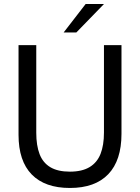

<svg xmlns="http://www.w3.org/2000/svg" viewBox="-20 -921 696 953"><path d="M327 12Q203 12 137.5 -55Q72 -122 72 -252V-697H160V-262Q160 -199 176.5 -156Q193 -113 230 -91Q267 -69 327 -69Q387 -69 424.5 -91.5Q462 -114 479 -157Q496 -200 496 -263V-697H583V-257Q583 -125 517.5 -56.5Q452 12 327 12ZM296 -760 405 -901H496L359 -760Z"/></svg>

Font: Hanken Grotesk
Style: Regular
Weight: 400
Designer: Alfredo Marco Pradil
Foundry: Hanken Design Co.
Version: Version 3.013